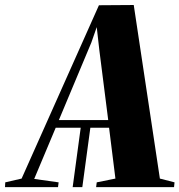

<svg xmlns="http://www.w3.org/2000/svg" viewBox="-104 -766 734 786"><path d="M193.5 0 226.5 -244H266L233 0ZM-83.5 0 -82.5 -19.5 -15.5 -35 301 -744.5 443.5 -745.5 550.5 -35 610.5 -19.5 608.5 0H289.5L292 -19.5L368.5 -35L342.5 -243H124L36 -33.5L136 -19.5L133.5 0ZM137 -274.5H339L302.5 -562L292 -655L270 -592Z"/></svg>

Font: Merriweather 144pt ExtraBold
Style: Italic
Weight: 800
Italic angle: -7.8°
Version: Version 2.101